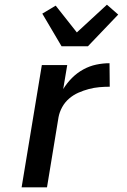

<svg xmlns="http://www.w3.org/2000/svg" viewBox="-20 -797 540 817"><path d="M72 0 158 -520H266L249 -418Q265 -444 286.5 -465.5Q308 -487 334.5 -501.5Q361 -516 389.5 -522Q418 -528 446 -528L447 -428Q425 -428 402.5 -426Q380 -424 357.5 -418Q335 -412 313.5 -402.5Q292 -393 274 -377.5Q256 -362 244.5 -341Q233 -320 229 -298L180 0ZM242 -600 160 -739 217 -773 307 -659 435 -777 483 -735 354 -600Z"/></svg>

Font: Iosevka Aile Semibold Oblique
Style: Regular
Weight: 600
Italic angle: -9°
Designer: Belleve Invis
Foundry: Belleve Invis
Version: Version 31.1.0; ttfautohint (v1.8.4)